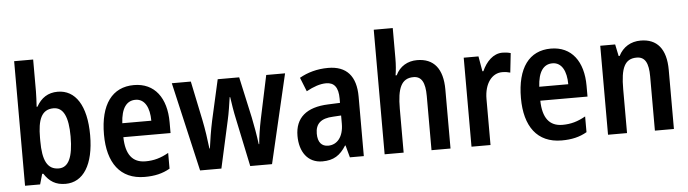

<svg xmlns="http://www.w3.org/2000/svg" viewBox="-47 -958 4182 1167"><g transform="rotate(-5 2043.5 -375.0)"><path d="M181 -566V-760H65V0H157L175 -63H182C214 -14 252 10 312 10C420 10 486 -92 486 -272C486 -453 420 -552 312 -552C253 -552 211 -524 182 -472H177C179 -506 181 -539 181 -566ZM278 -454C339 -454 367 -393 367 -274C367 -148 338 -87 279 -87C209 -87 181 -144 181 -263V-283C181 -391 204 -454 278 -454Z M777 -552C645 -552 570 -452 570 -268C570 -96 645 10 795 10C856 10 904 -1 949 -27V-123C901 -96 859 -84 808 -84C728 -84 688 -137 686 -242H974V-308C974 -456 904 -552 777 -552ZM779 -462C836 -462 864 -406 864 -327H687C692 -419 725 -462 779 -462Z M1378 -290 1439 0H1572L1699 -543H1584L1528 -279C1517 -226 1508 -168 1505 -128H1502C1495 -183 1484 -245 1474 -293L1419 -543H1288L1232 -294C1220 -238 1210 -174 1204 -128H1201C1195 -182 1185 -249 1174 -303L1124 -543H1008L1133 0H1263L1327 -289C1337 -332 1345 -388 1351 -428H1354C1359 -391 1368 -335 1378 -290Z M1962 -553C1895 -553 1836 -536 1787 -508L1821 -423C1865 -447 1905 -461 1942 -461C1991 -461 2016 -430 2016 -361V-335L1943 -332C1811 -327 1741 -268 1741 -157C1741 -62 1788 10 1879 10C1948 10 1988 -17 2024 -74H2027L2047 0H2132V-363C2132 -488 2075 -553 1962 -553ZM1967 -255 2016 -258V-208C2016 -128 1977 -82 1922 -82C1883 -82 1859 -107 1859 -161C1859 -220 1891 -252 1967 -255Z M2375 -576V-760H2259V0H2375V-268C2375 -392 2400 -452 2474 -452C2523 -452 2545 -414 2545 -331V0H2661V-360C2661 -487 2607 -553 2505 -553C2447 -553 2399 -525 2374 -472H2367C2372 -501 2375 -537 2375 -576Z M3026 -553C2969 -553 2926 -507 2901 -451H2895L2879 -543H2789V0H2905V-280C2905 -376 2952 -435 3014 -435C3034 -435 3050 -432 3063 -428L3076 -546C3059 -551 3042 -553 3026 -553Z M3321 -552C3189 -552 3114 -452 3114 -268C3114 -96 3189 10 3339 10C3400 10 3448 -1 3493 -27V-123C3445 -96 3403 -84 3352 -84C3272 -84 3232 -137 3230 -242H3518V-308C3518 -456 3448 -552 3321 -552ZM3323 -462C3380 -462 3408 -406 3408 -327H3231C3236 -419 3269 -462 3323 -462Z M3869 -553C3809 -553 3761 -524 3734 -471H3728L3713 -543H3622V0H3738V-268C3738 -397 3763 -452 3836 -452C3888 -452 3908 -411 3908 -331V0H4024V-360C4024 -490 3968 -553 3869 -553Z"/></g></svg>

Font: Noto Sans Lao Condensed SemiBold
Style: Regular
Weight: 600
Width: 3
Designer: Monotype Design Team
Foundry: Monotype Imaging Inc.
Version: Version 2.003